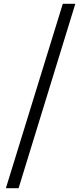

<svg xmlns="http://www.w3.org/2000/svg" viewBox="-20 -813 432 1012"><path d="M311 -793H377L78 179H11Z"/></svg>

Font: KaiGen Gothic CN Regular
Style: Regular
Weight: 400
Designer: Ryoko NISHIZUKA  (kana & ideographs); Paul D. Hunt (Latin, Greek & Cyrillic); Wenlong ZHANG  (bopomofo); Sandoll Communi
Foundry: Adobe Systems Incorporated
Version: Version 1.002.20150501